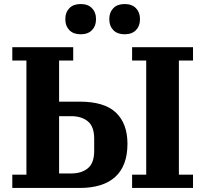

<svg xmlns="http://www.w3.org/2000/svg" viewBox="-20 -932 1018 952"><path d="M41 -66H111V-632H41V-698H343V-632H273V-428H375Q498 -428 555 -373.5Q612 -319 612 -219Q612 -110 551.5 -55Q491 0 375 0H41ZM635 -66H705V-632H635V-698H937V-632H867V-66H937V0H635ZM333 -72Q385 -72 416 -98Q447 -124 447 -183V-245Q447 -304 416 -330Q385 -356 333 -356H273V-72ZM380 -762Q344 -762 324 -782.5Q304 -803 304 -835V-839Q304 -871 324 -891.5Q344 -912 380 -912Q416 -912 436 -891.5Q456 -871 456 -839V-835Q456 -803 436 -782.5Q416 -762 380 -762ZM598 -762Q562 -762 542 -782.5Q522 -803 522 -835V-839Q522 -871 542 -891.5Q562 -912 598 -912Q634 -912 654 -891.5Q674 -871 674 -839V-835Q674 -803 654 -782.5Q634 -762 598 -762Z"/></svg>

Font: IBM Plex Serif
Style: Bold
Weight: 700
Designer: Mike Abbink, Paul van der Laan, Pieter van Rosmalen
Foundry: Bold Monday
Version: Version 2.008